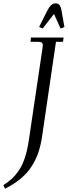

<svg xmlns="http://www.w3.org/2000/svg" viewBox="-95 -926 404 1145"><path d="M-75.2 178.2Q-45.4 159.2 -23.4 138.9Q-1.5 118.7 19 87.9Q39.6 57.1 54 12.7Q68.4 -31.7 77.1 -90.8L158.2 -637.2Q160.2 -650.9 160.2 -655.8Q160.2 -668.5 153.3 -672.6Q146.5 -676.8 127.9 -676.8H86.9L89.8 -702.1H284.2L280.8 -676.8H238.8L155.8 -110.8Q147.9 -59.6 134.3 -18.3Q120.6 22.9 95.7 63Q70.8 103 30.8 137.2Q-9.3 171.4 -64.9 199.2ZM138.2 -765.1 184.1 -856.9Q197.8 -884.3 209.5 -895Q221.2 -905.8 236.8 -905.8Q252.4 -905.8 260.5 -895Q268.6 -884.3 272.9 -856.9L289.1 -765.1L266.1 -755.9L227.1 -842.8L159.2 -755.9Z"/></svg>

Font: Dihjauti
Style: Italic
Weight: 400
Italic angle: -9°
Designer: T. Christopher White
Version: Version 3.0.0